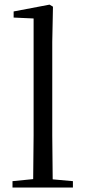

<svg xmlns="http://www.w3.org/2000/svg" viewBox="-20 -750 374 845"><path d="M35 75.3H125H300.9V47.3L211.9 39.3L210 -153.7V-565.7L213.1 -720.6L198 -729.6L40 -699.6V-672.7L127.9 -668.7V-153.7L126 38.3L35 47.3Z"/></svg>

Font: YuFanDanQingSong
Style: Regular
Weight: 100
Foundry: 余繁
Version: Version 1.0